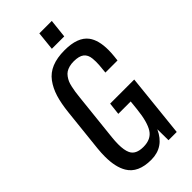

<svg xmlns="http://www.w3.org/2000/svg" viewBox="-305 -1065 1145 1145"><g transform="rotate(-45 267.0 -492.5)"><path d="M280.3 -877.4 292.5 -995.1H397.5L384.8 -877.4ZM231.4 10.3Q121.1 10.3 80.1 -59.1Q49.3 -110.8 49.3 -198.7Q49.3 -229 52.7 -263.7L82 -539.1Q89.4 -608.4 104.5 -657.5Q119.6 -706.5 147.2 -743.9Q174.8 -781.2 219.5 -799.6Q264.2 -817.9 326.7 -817.9Q438.5 -818.4 481.4 -760.7Q514.2 -716.3 514.2 -633.8Q514.2 -609.4 511.2 -581.1L507.8 -551.3H405.8L408.2 -577.1Q412.1 -610.4 412.1 -636.2Q412.1 -651.4 410.6 -664.1Q407.2 -698.7 385.7 -715.6Q364.3 -732.4 319.3 -732.4Q298.3 -732.4 281.2 -727.8Q264.2 -723.1 252.2 -715.3Q240.2 -707.5 230.7 -694.3Q221.2 -681.2 215.3 -668Q209.5 -654.8 205.1 -634.5Q200.7 -614.3 198 -597.2Q195.3 -580.1 192.9 -555.2L160.6 -252.4Q157.2 -220.7 157.2 -194.8Q157.2 -145 169.9 -118.2Q188.5 -77.1 252.9 -77.1Q317.4 -77.1 345.7 -121.1Q374 -165 384.3 -262.2L390.6 -322.8H286.1L294.9 -400.4H498L456.1 0H386.7L385.7 -93.3Q338.9 10.3 231.4 10.3Z"/></g></svg>

Font: Oswald
Style: Regular
Weight: 400
Designer: Vernon Adams
Foundry: Vernon Adams
Version: 3.0; ttfautohint (v0.94.23-7a4d-dirty) -l 8 -r 50 -G 200 -x 